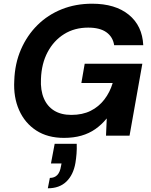

<svg xmlns="http://www.w3.org/2000/svg" viewBox="-20 -732 816 1036"><path d="M325 12Q237 12 175.5 -28Q114 -68 83 -138Q52 -208 57 -297Q60 -389 93 -465Q126 -541 182 -596.5Q238 -652 313 -682Q388 -712 477 -712Q602 -712 675 -652.5Q748 -593 753 -488H596Q589 -533 554 -558Q519 -583 456 -583Q382 -583 326 -548Q270 -513 237 -451Q204 -389 201 -306Q198 -245 216.5 -201.5Q235 -158 272.5 -135Q310 -112 365 -112Q425 -112 469 -134Q513 -156 543 -195Q573 -234 588 -284H419L437 -388H748L679 0H552L556 -92H555Q528 -59 494.5 -35.5Q461 -12 419 0Q377 12 325 12ZM238 284 249 228Q274 228 289 212.5Q304 197 309 165L312 150H255L275 44H394Q395 71 393 97Q391 123 387 147Q376 211 338.5 247.5Q301 284 238 284Z"/></svg>

Font: DM Sans 28pt ExtraBold
Style: Italic
Weight: 800
Italic angle: -10°
Version: Version 4.004;gftools[0.9.30]